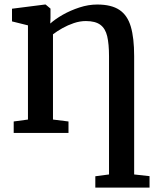

<svg xmlns="http://www.w3.org/2000/svg" viewBox="-20 -587 703 848"><path d="M401 241.5V191.5L461.5 183.5V-338.5Q461.5 -392.5 453.5 -426.8Q445.5 -461 423.2 -477.5Q401 -494 359 -494Q333 -494 306.2 -485Q279.5 -476 255.5 -462.5Q231.5 -449 214 -435.5V-59L282.5 -50.5V0H40.5V-50.5L103.5 -59V-475L33 -492.5V-548.5L178.5 -567H181.5L203 -549V-508L202 -483Q223.5 -502.5 257.2 -521.8Q291 -541 330.8 -554Q370.5 -567 409.5 -567Q472 -567 507.5 -543.2Q543 -519.5 557.8 -469.2Q572.5 -419 572.5 -339.5V183.5L640.5 191V241.5Z"/></svg>

Font: Merriweather 20pt Medium
Style: Regular
Weight: 500
Version: Version 2.100